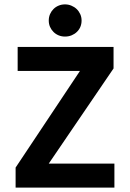

<svg xmlns="http://www.w3.org/2000/svg" viewBox="-20 -851 590 871"><path d="M50.8 0V-90.8L342.8 -529.3H60.1V-638.2H495.1V-540.5L201.2 -108.9H499V0ZM350.1 -757.8Q350.1 -742.2 344.5 -729Q338.9 -715.8 328.6 -706.1Q318.4 -696.3 304.7 -690.7Q291 -685.1 274.9 -685.1Q259.3 -685.1 245.8 -690.7Q232.4 -696.3 222.7 -706.1Q212.9 -715.8 207 -729Q201.2 -742.2 201.2 -757.8Q201.2 -773.4 207 -786.9Q212.9 -800.3 222.7 -810.1Q232.4 -819.8 245.8 -825.4Q259.3 -831.1 274.9 -831.1Q290 -831.1 303.7 -825.4Q317.4 -819.8 327.6 -810.1Q337.9 -800.3 344 -786.9Q350.1 -773.4 350.1 -757.8ZM0 -638.2Z"/></svg>

Font: Code New Roman
Style: Bold
Weight: 700
Monospace: yes
Designer: Sam Radian
Foundry: Code New Roman
Version: Version 1.508 October 19, 2014